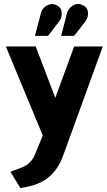

<svg xmlns="http://www.w3.org/2000/svg" viewBox="-20 -937 548 979"><path d="M280 -826Q290 -839 293.5 -855Q297 -871 292 -886Q287 -901 270 -910Q253 -919 235.5 -915Q218 -911 205.5 -899Q193 -887 189 -871L158 -754H225ZM414 -826Q424 -839 427.5 -855Q431 -871 426 -886.5Q421 -902 403 -910Q385 -920 368 -915.5Q351 -911 339 -899Q327 -887 322 -871L292 -754H358ZM358 -700 262 -438 162 -700H10L198 -246L164 -163Q151 -128 133 -110Q115 -92 90.5 -82.5Q66 -73 33 -61L84 22Q126 16 160.5 4Q195 -8 222 -28.5Q249 -49 269.5 -79Q290 -109 305 -152L504 -700Z"/></svg>

Font: Advent Pro ExtraBold
Style: Regular
Weight: 800
Designer: VivaRado, Andreas Kalpakidis
Foundry: VivaRado, Andreas Kalpakidis
Version: Version 3.000